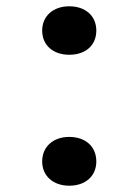

<svg xmlns="http://www.w3.org/2000/svg" viewBox="-20 -580 440 610"><path d="M200 -406C252 -406 286 -436 286 -483C286 -529 252 -560 200 -560C149 -560 114 -529 114 -483C114 -436 149 -406 200 -406ZM200 10C252 10 286 -21 286 -67C286 -114 252 -145 200 -145C149 -145 114 -114 114 -67C114 -21 149 10 200 10Z"/></svg>

Font: Tekne LDO Medium
Style: Regular
Weight: 500
Monospace: yes
Designer: Alessio Laiso, Mario Rullo, Paolo Rosset
Foundry: Alessio Laiso
Version: Version 1.000;hotconv 1.0.109;makeotfexe 2.5.65596